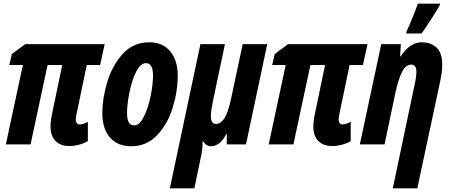

<svg xmlns="http://www.w3.org/2000/svg" viewBox="-20 -789 2455 1049"><path d="M256 -97Q256 -131 267 -179L320 -434H240L147 0H12L105 -434H31L45 -494L118 -548H552L527 -434H454L398 -165Q394 -145 394 -134Q394 -123 400 -116Q406 -109 416 -109Q426 -109 438 -113.5Q450 -118 460 -123V-18Q438 -5 411 2Q384 9 360 9Q310 9 283 -19Q256 -47 256 -97Z M539 -171Q539 -251 566 -341Q593 -431 650.5 -494.5Q708 -558 796 -558Q868 -558 909.5 -509Q951 -460 951 -376Q951 -290 923.5 -200.5Q896 -111 838.5 -50.5Q781 10 697 10Q622 10 580.5 -38Q539 -86 539 -171ZM816 -377Q816 -444 778 -444Q747 -444 723.5 -396.5Q700 -349 687 -283.5Q674 -218 674 -170Q674 -104 713 -104Q742 -104 765.5 -150.5Q789 -197 802.5 -262Q816 -327 816 -377Z M1075 -548H1209L1142 -230Q1132 -180 1132 -157Q1132 -134 1139 -123Q1146 -112 1161 -112Q1186 -112 1206 -142.5Q1226 -173 1243 -252L1306 -548H1440L1324 0H1219V-58H1217Q1198 -21 1177 -5.5Q1156 10 1133 10Q1106 10 1090 -17H1087Q1087 31 1077 71L1042 240H908Z M1692 -97Q1692 -131 1703 -179L1756 -434H1676L1583 0H1448L1541 -434H1467L1481 -494L1554 -548H1988L1963 -434H1890L1834 -165Q1830 -145 1830 -134Q1830 -123 1836 -116Q1842 -109 1852 -109Q1862 -109 1874 -113.5Q1886 -118 1896 -123V-18Q1874 -5 1847 2Q1820 9 1796 9Q1746 9 1719 -19Q1692 -47 1692 -97Z M2243 -316Q2255 -367 2255 -397Q2255 -436 2226 -436Q2197 -436 2177 -397Q2157 -358 2141 -286L2081 0H1946L2063 -548H2170L2166 -481H2169Q2219 -558 2285 -558Q2333 -558 2364.5 -529.5Q2396 -501 2396 -438Q2396 -395 2386 -350L2260 240H2126ZM2202 -619Q2212 -640 2232 -688.5Q2252 -737 2263 -769H2384L2382 -759Q2362 -725 2332 -678Q2302 -631 2283 -606H2199Z"/></svg>

Font: Noto Sans Display Ex Bold Cond
Style: Italic
Weight: 800
Width: 3
Italic angle: -12°
Designer: Monotype Design team
Foundry: Monotype Imaging Inc.
Version: Version 1.000